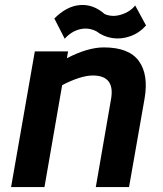

<svg xmlns="http://www.w3.org/2000/svg" viewBox="-20 -758 659 778"><path d="M371.1 -630.9Q338.4 -647.9 303.7 -639.4Q269 -630.9 242.2 -601.1L200.2 -683.1Q250.5 -733.4 304.2 -737.5Q357.9 -741.7 403.8 -701.2Q434.6 -687.5 470.9 -698.7Q507.3 -710 527.8 -735.8L571.8 -654.8Q544.4 -624 507.6 -611.1Q470.7 -598.1 434.8 -603.8Q398.9 -609.4 371.1 -630.9ZM400.9 -565.9Q502.4 -565.9 542.5 -511Q582.5 -456.1 565.9 -358.9L502.9 0H368.2L429.2 -352.1Q448.7 -452.1 356 -452.1Q308.1 -452.1 231.9 -413.1L160.2 0H24.9L121.1 -549.8H255.9L251 -522Q335.4 -565.9 400.9 -565.9Z"/></svg>

Font: Stilu SemiBold
Style: Italic
Weight: 600
Italic angle: -10°
Designer: Genilson Lima Santos
Foundry: Genilson Lima Santos
Version: Version 1.200;PS 001.200;hotconv 1.0.88;makeotf.lib2.5.64775